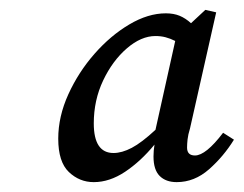

<svg xmlns="http://www.w3.org/2000/svg" viewBox="-20 -785 494 389"><path d="M170 -535Q170 -475 210 -475Q227 -475 247 -485.5Q267 -496 295 -522L335 -702Q325 -707 315.5 -709.5Q306 -712 295 -712Q266 -712 237 -687Q208 -662 189 -622Q170 -582 170 -535ZM338 -416Q316 -416 303.5 -428.5Q291 -441 291 -468Q291 -474 291.5 -480Q292 -486 293 -492Q265 -458 233.5 -437Q202 -416 170 -416Q141 -416 119.5 -436.5Q98 -457 98 -504Q98 -549 118.5 -594Q139 -639 171.5 -676Q204 -713 242 -735.5Q280 -758 316 -758Q332 -758 344 -753Q356 -748 367 -738L396 -765L418 -760L365 -525Q361 -512 360 -502.5Q359 -493 359 -486Q359 -470 375 -470Q397 -470 432 -516L454 -502Q433 -468 403.5 -442Q374 -416 338 -416Z"/></svg>

Font: Source Serif 4 SmText
Style: Italic
Weight: 400
Italic angle: -12°
Designer: Frank Grießhammer
Foundry: Adobe
Version: Version 4.005;hotconv 1.1.0;makeotfexe 2.6.0